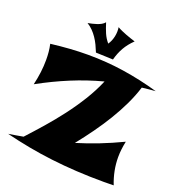

<svg xmlns="http://www.w3.org/2000/svg" viewBox="-176 -1106 1157 1262"><g transform="rotate(20 402.0 -475.5)"><path d="M762.2 19Q744.6 19 728 19.5Q711.4 20 694.8 20Q592.8 20 501.2 14.6Q409.7 9.3 324.2 -1Q238.8 -11.2 157.2 -26.6Q75.7 -42 -5.9 -62Q20.5 -65.9 45.9 -70.3Q71.3 -74.7 96.2 -79.1Q147.9 -135.3 201.4 -196.5Q254.9 -257.8 304.7 -323.2Q354.5 -388.7 397.7 -458.5Q440.9 -528.3 472.2 -602.1Q361.3 -572.8 254.9 -528.8Q148.4 -484.9 41 -425.8Q51.8 -471.7 57.4 -515.9Q63 -560.1 63 -603Q63 -631.8 60.5 -658.7Q58.1 -685.5 51.8 -712.9Q120.1 -721.2 184.1 -725.6Q248 -730 310.1 -730Q440.4 -730 563 -711.4Q685.5 -692.9 810.1 -657.2Q785.6 -655.3 762.5 -653.1Q739.3 -650.9 715.8 -647.9Q696.3 -585.4 666.3 -522.5Q636.2 -459.5 598.4 -397.2Q560.5 -335 516.8 -274.2Q473.1 -213.4 426.8 -155.8Q503.9 -179.2 580.6 -209Q657.2 -238.8 738.8 -277.8Q732.9 -250 729.5 -221.9Q726.1 -193.8 726.1 -166Q726.1 -72.8 762.2 19ZM567.9 -917Q531.2 -881.8 509 -842.8Q486.8 -803.7 474.6 -756.8L354 -761.2Q344.2 -786.1 332.8 -809.8Q321.3 -833.5 306.9 -854.7Q292.5 -876 274.9 -893.8Q257.3 -911.6 235.8 -924.8Q251 -927.7 266.8 -931.4Q282.7 -935.1 297.9 -940.2Q313 -945.3 326.2 -952.6Q339.4 -960 348.6 -971.2Q360.8 -931.6 374 -901.1Q387.2 -870.6 409.7 -844.2Q418.9 -857.4 425.3 -872.8Q431.6 -888.2 435.1 -904.8Q438.5 -921.4 439 -937.7Q439.5 -954.1 437 -969.2Q451.2 -960.9 467.8 -953.6Q484.4 -946.3 501.5 -939.7Q518.6 -933.1 535.6 -927.5Q552.7 -921.9 567.9 -917Z"/></g></svg>

Font: Shojumaru
Style: Regular
Weight: 400
Version: Version 1.001